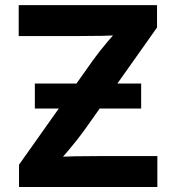

<svg xmlns="http://www.w3.org/2000/svg" viewBox="-20 -748 704 768"><path d="M56.1 0V-89.2L351.2 -506.1Q378.5 -544.1 411.2 -582.3Q443.8 -620.5 477.2 -658.3L488.5 -610.1Q439.6 -605.6 390.5 -604.7Q341.4 -603.8 292.5 -603.8H54.8V-727.5H608.1V-637.9L318.4 -228.6Q289.7 -188.6 255.7 -148.7Q221.6 -108.7 187.1 -69.2L175.8 -117.5Q227 -122 278 -122.8Q329 -123.7 380 -123.7H609.4V0ZM119.4 -313.8V-413.8H544.6V-313.8Z"/></svg>

Font: Adwaita Sans
Style: Regular
Weight: 400
Designer: Rasmus Andersson
Foundry: rsms
Version: Version 4.001;git-9221beed3